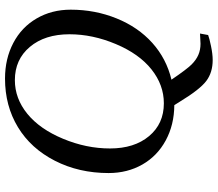

<svg xmlns="http://www.w3.org/2000/svg" viewBox="-71 -631 864 762"><g transform="rotate(-90 361.0 -250.0)"><path d="M55.2 -251Q55.2 -368.7 104 -464.1Q152.8 -559.6 237.3 -610.8Q321.8 -662.1 430.2 -662.1Q508.8 -662.1 571.5 -629.2Q634.3 -596.2 668.9 -536.4Q703.6 -476.6 703.6 -401.4Q703.6 -304.7 668.9 -219.2Q634.3 -133.8 571.8 -77.6Q509.3 -21.5 425.8 -1.5Q467.3 59.6 485.8 78.1Q504.4 96.7 524.2 105.2Q543.9 113.8 568.4 113.8L608.9 111.8L603 144Q590.8 148.9 558.8 155.5Q526.9 162.1 503.9 162.1Q454.1 162.1 420.4 136.5Q386.7 110.8 339.4 33.2L324.7 9.8Q246.6 9.3 184.8 -24.2Q123 -57.6 89.1 -116.9Q55.2 -176.3 55.2 -251ZM606 -406.2Q606 -503.9 555.9 -563.5Q505.9 -623 423.8 -623Q351.1 -623 290.3 -573.5Q229.5 -523.9 191.2 -431.6Q152.8 -339.4 152.8 -245.6Q152.8 -148.9 201.9 -90.3Q251 -31.7 332 -31.7Q404.8 -31.7 466.6 -80.8Q528.3 -129.9 567.1 -222.2Q606 -314.5 606 -406.2Z"/></g></svg>

Font: Liberation Serif
Style: Italic
Weight: 400
Italic angle: -16.333°
Designer: Steve Matteson
Foundry: Ascender Corporation
Version: Version 2.1.5